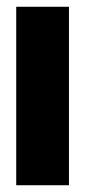

<svg xmlns="http://www.w3.org/2000/svg" viewBox="-20 -548 257 568"><path d="M28 0H184V-528H28Z"/></svg>

Font: Asimov Pro
Style: Blk
Weight: 900
Designer: Google
Version: Version 2.000980; 2014